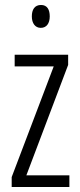

<svg xmlns="http://www.w3.org/2000/svg" viewBox="-20 -752 321 772"><path d="M145 -732C119 -732 108 -713 108 -686C108 -659 121 -640 144 -640C167 -640 180 -658 180 -686C180 -713 170 -732 145 -732ZM259 0V-47H86L254 -491V-532H39V-485H196L27 -40V0Z"/></svg>

Font: Noto Sans Gujarati UI ExtraCondensed Light
Style: Regular
Weight: 300
Width: 2
Designer: Jelle Bosma - Monotype Design Team, Universal Thirst
Foundry: Monotype Imaging Inc.
Version: Version 2.106